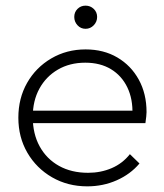

<svg xmlns="http://www.w3.org/2000/svg" viewBox="-20 -650 580 680"><path d="M289 10Q220 10 164.5 -22Q109 -54 77 -109Q45 -164 45 -233Q45 -302 76 -356.5Q107 -411 161.5 -443Q216 -475 283 -475Q347 -475 395.5 -446.5Q444 -418 471.5 -368Q499 -318 499 -253Q499 -247 498 -237.5Q497 -228 495 -214H81V-258H466L449 -244Q451 -299 431 -340.5Q411 -382 373 -405Q335 -428 282 -428Q227 -428 185 -403.5Q143 -379 119.5 -336Q96 -293 96 -236Q96 -176 120.5 -131.5Q145 -87 189 -62.5Q233 -38 292 -38Q337 -38 375.5 -54.5Q414 -71 440 -104L474 -71Q442 -33 393.5 -11.5Q345 10 289 10ZM283 -548Q266 -548 254.5 -560.5Q243 -573 243 -590Q243 -607 254.5 -618.5Q266 -630 283 -630Q300 -630 312 -618.5Q324 -607 324 -590Q324 -573 312 -560.5Q300 -548 283 -548Z"/></svg>

Font: Outfit Thin ExtraLight
Style: Regular
Weight: 250
Version: Version 1.100;gftools[0.9.27]